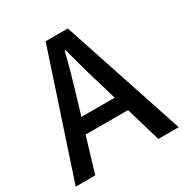

<svg xmlns="http://www.w3.org/2000/svg" viewBox="-170 -870 962 1004"><g transform="rotate(-30 311.0 -368.5)"><path d="M0 0H118L181 -210H437L499 0H622L378 -737H244ZM238 -400C262 -480 285 -561 306 -645H311C333 -562 355 -480 380 -400L409 -301H208Z"/></g></svg>

Font: Noto Sans JP Medium
Style: Regular
Weight: 500
Designer: Ryoko NISHIZUKA  (kana, bopomofo & ideographs); Paul D. Hunt (Latin, Greek & Cyrillic); Sandoll Communications , Soo-you
Foundry: Adobe
Version: Version 2.002;hotconv 1.0.116;makeotfexe 2.5.65601